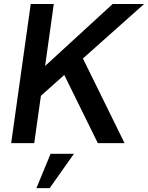

<svg xmlns="http://www.w3.org/2000/svg" viewBox="-20 -717 742 962"><path d="M36 0H151.5L185 -237L302 -341.5L470 0H604L395.5 -424L702 -697H544.5L206 -386.5L249.5 -697H134ZM162.5 225.5H229L350.5 53.5H233.5Z"/></svg>

Font: HK Grotesk SemiBold
Style: Italic
Weight: 600
Italic angle: -16°
Designer: Alfredo Marco Pradil
Foundry: Hanken Design Co.
Version: Version 3.001;FEAKit 1.0